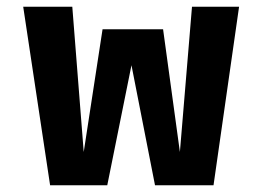

<svg xmlns="http://www.w3.org/2000/svg" viewBox="-20 -551 788 571"><path d="M49 -531H195L229 -99L285 -464H465L515 -99L551 -531H691L615 0H441L371 -357L299 0H129Z"/></svg>

Font: Fix15 Mono
Style: Bold
Weight: 700
Designer: Carrois Corporate & Edenspiekermann AG
Foundry: Carrois Corporate GbR & Edenspiekermann AG
Version: Version 3.206